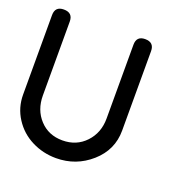

<svg xmlns="http://www.w3.org/2000/svg" viewBox="-108 -654 743 765"><g transform="rotate(20 264.0 -271.5)"><path d="M-1 -181.2V-518.1Q-1 -555.2 36.1 -555.2Q74.2 -555.2 74.2 -518.1V-205.1Q74.2 -143.6 111.6 -103.3Q148.9 -63 208 -63Q267.6 -63 305.9 -103.8Q344.2 -144.5 344.2 -205.1V-518.1Q344.2 -555.2 380.9 -555.2Q418.9 -555.2 418.9 -518.1V-181.2Q418.9 -99.1 356 -43.5Q293 12.2 208 12.2Q152.8 12.2 105 -12Q57.1 -36.1 28.1 -81.1Q-1 -126 -1 -181.2Z"/></g></svg>

Font: BPreplay
Style: Regular
Weight: 400
Designer: Magenta/George Triantafyllakos
Foundry: Magenta/George Triantafyllakos
Version: Version 1.00